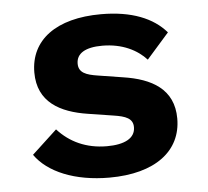

<svg xmlns="http://www.w3.org/2000/svg" viewBox="-44 -575 688 634"><g transform="rotate(-5 300.0 -258.0)"><path d="M294 12C447 12 534 -56 534 -163C534 -261 461 -300 368 -314L286 -327C246 -333 222 -342 222 -372C222 -406 252 -424 308 -424C375 -424 424 -398 454 -365L528 -449C485 -499 414 -528 313 -528C164 -528 77 -463 77 -355C77 -257 150 -218 242 -204L325 -191C365 -185 389 -176 389 -147C389 -110 353 -92 295 -92C226 -92 172 -118 132 -162L49 -85C91 -25 180 12 294 12Z"/></g></svg>

Font: IBM Plex Mono
Style: Bold
Weight: 700
Monospace: yes
Designer: Mike Abbink, Paul van der Laan, Pieter van Rosmalen
Foundry: Bold Monday
Version: Version 2.004